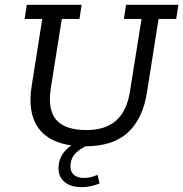

<svg xmlns="http://www.w3.org/2000/svg" viewBox="-20 -603 768 805"><path d="M336.5 10.4Q250.8 10.4 196.6 -18.6Q142.3 -47.5 121.2 -103.3Q100.2 -159 112.2 -239L157.2 -523.7H83.2L92.3 -583H322.3L313.2 -523.7H239.2L193.5 -236.6Q178.6 -144.8 215.3 -101.2Q252 -57.7 343.2 -57.7Q421.3 -57.7 466.6 -97.3Q511.8 -136.9 524.8 -219.2L573.4 -523.7H499.4L508.5 -583H728L718.8 -523.7H644.8L596.2 -216Q579.2 -105.7 516.5 -47.7Q453.9 10.4 336.5 10.4ZM324 181.6Q275.4 181.6 250.4 159.7Q225.3 137.9 225.3 102.8Q225.3 54 261.2 21.1Q297.2 -11.8 347.2 -24.2L365.8 0Q329.5 10.6 302.5 34.1Q275.4 57.6 275.4 95.3Q275.4 118.5 290.8 130.8Q306.2 143 331.4 143Q346.2 143 359.5 140Q372.8 137 388.8 130L397.6 166Q378.7 174.2 359.2 177.9Q339.7 181.6 324 181.6Z"/></svg>

Font: Rokkitt SemiBold
Style: Italic
Weight: 600
Italic angle: -9°
Designer: Vernon Adams
Foundry: Vernon Adams
Version: Version 3.103